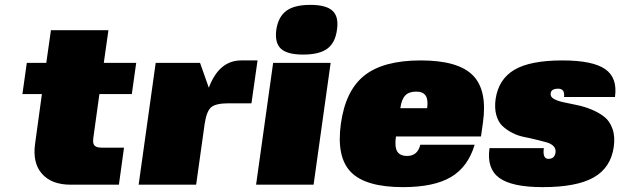

<svg xmlns="http://www.w3.org/2000/svg" viewBox="-20 -758 2546 788"><path d="M363 -192Q361 -178 363.5 -169Q366 -160 374.5 -156Q383 -152 397 -152H489L468 0H270Q192 0 152.5 -44.5Q113 -89 124 -168L152 -372H72L90 -500H170L189 -634H425L406 -500H539L521 -372H388Z M820 -250 785 0H549L619 -500H801L837 -398Q879 -510 970 -510H1037L1012 -334H918Q867 -334 847.5 -318.5Q828 -303 820 -250Z M1267 0H1031L1101 -500H1337ZM1114 -636Q1122 -689 1155 -713.5Q1188 -738 1253.5 -738Q1319 -738 1345 -713.5Q1371 -689 1363 -636Q1356 -582 1323 -558Q1290 -534 1224 -534Q1159 -534 1133 -558Q1107 -582 1114 -636Z M1954 -198H1605Q1599 -156 1610 -137Q1621 -118 1651 -118Q1694 -118 1705 -164H1928Q1901 -73 1831 -31.5Q1761 10 1634 10Q1481 10 1420.5 -51.5Q1360 -113 1379 -250Q1398 -387 1476 -448.5Q1554 -510 1707 -510Q1860 -510 1920.5 -449Q1981 -388 1962 -254ZM1688 -382Q1658 -382 1643 -366Q1628 -350 1623 -314H1733Q1738 -349 1727 -365.5Q1716 -382 1688 -382Z M2271 -394Q2242 -394 2240 -375Q2238 -361 2252.5 -352.5Q2267 -344 2292 -338.5Q2317 -333 2347 -327Q2377 -321 2406.5 -309Q2436 -297 2459 -279.5Q2482 -262 2493.5 -230Q2505 -198 2499 -155Q2487 -70 2417 -30Q2347 10 2207 10Q2081 10 2029 -28Q1977 -66 1989 -150H2212Q2206 -106 2231 -106Q2256 -106 2260 -132Q2262 -148 2251.5 -158.5Q2241 -169 2222.5 -174Q2204 -179 2180 -185Q2156 -191 2130.5 -196Q2105 -201 2082 -213Q2059 -225 2042 -241Q2025 -257 2017 -285.5Q2009 -314 2014 -351Q2026 -433 2091 -471.5Q2156 -510 2288 -510Q2412 -510 2463.5 -474.5Q2515 -439 2504 -360H2295Q2299 -394 2271 -394Z"/></svg>

Font: Fivo Sans Modern ExtBlk
Style: Regular
Weight: 900
Designer: Alexander Slobzheninov
Foundry: Alexander Slobzheninov
Version: 1.0